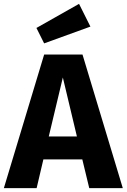

<svg xmlns="http://www.w3.org/2000/svg" viewBox="-33 -976 657 996"><path d="M394 -149H192L157 0H-13L196 -693H395L604 0H430ZM366 -268 293 -574 220 -268ZM436 -838 196 -751 156 -831 377 -956Z"/></svg>

Font: Statis Sans
Style: Bold
Weight: 700
Designer: bBox Type GmbH
Foundry: bBox Type GmbH
Version: Version 1.000